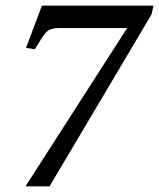

<svg xmlns="http://www.w3.org/2000/svg" viewBox="-20 -650 562 678"><path d="M155 8H70L429 -551H194Q170 -551 157.5 -546Q145 -541 134 -525Q123 -509 103 -476L72 -481L128 -630H522L515 -599Z"/></svg>

Font: STIX Two Text
Style: Italic
Weight: 400
Italic angle: -12°
Designer: Ross Mills, John Hudson & Paul Hanslow, Tiro Typeworks Ltd; with prior portions MicroPress Inc. and Coen Hoffman, Elsevi
Foundry: Tiro Typeworks Ltd
Version: Version 2.13 b171